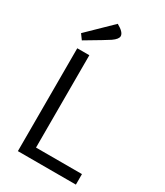

<svg xmlns="http://www.w3.org/2000/svg" viewBox="-219 -986 925 1075"><g transform="rotate(30 243.5 -448.5)"><path d="M84 0V-665H162V-68H459V0ZM60 -749 212 -897Q261 -870 261 -845Q261 -826 228 -803Q206 -788 84 -716Z"/></g></svg>

Font: BreeCF
Style: Light
Weight: 300
Designer: Veronika Burian, Jos Scaglione
Foundry: TypeTogether
Version: Version 0.0.2